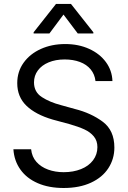

<svg xmlns="http://www.w3.org/2000/svg" viewBox="-20 -940 647 973"><path d="M307.6 -638.7Q261.7 -638.7 226.6 -624Q191.4 -609.4 171.9 -583Q152.3 -556.6 152.3 -522.5Q152.3 -473.6 192.4 -447.8Q232.4 -421.9 289.1 -407.2L359.4 -387.7Q441.4 -367.2 500.5 -323.2Q559.6 -279.3 559.6 -192.4Q559.6 -134.8 529.3 -87.9Q499 -41 440.9 -14.2Q382.8 12.7 302.7 12.7Q227.5 12.7 171.4 -11.7Q115.2 -36.1 83.5 -80.6Q51.8 -125 47.9 -183.6H137.7Q141.6 -145.5 164.6 -119.6Q187.5 -93.8 223.6 -80.6Q259.8 -67.4 302.7 -67.4Q351.6 -67.4 390.6 -83Q429.7 -98.6 451.7 -127.9Q473.6 -157.2 473.6 -194.3Q473.6 -226.6 455.6 -248.5Q437.5 -270.5 407.7 -284.2Q377.9 -297.9 334 -310.5L247.1 -334Q160.2 -359.4 113.8 -404.3Q67.4 -449.2 67.4 -518.6Q67.4 -577.1 99.6 -622.1Q131.8 -667 187 -691.9Q242.2 -716.8 310.5 -716.8Q377.9 -716.8 431.6 -692.4Q485.4 -668 516.6 -625.5Q547.9 -583 549.8 -529.3H463.9Q460 -563.5 439.5 -588.4Q418.9 -613.3 384.8 -626Q350.6 -638.7 307.6 -638.7ZM301.8 -866.2 230.5 -770.5H150.4V-776.4L263.7 -919.9H339.8L453.1 -776.4V-770.5H374Z"/></svg>

Font: Pretendard Std Variable
Style: Regular
Weight: 400
Designer: Base glyphs from Inter by Rasmus Andersson; Hangeul glyphs from Noto Sans CJK(Source Han Sans) by Jang Soo-young and Kan
Foundry: Kil Hyung-jin
Version: Version 1.309;Glyphs 3.2 (3225)